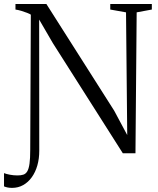

<svg xmlns="http://www.w3.org/2000/svg" viewBox="-60 -763 788 956"><path d="M0 172.5Q-12 172.5 -22 170.5Q-32 168.5 -40 165V99Q-29 103.5 -10.5 107Q8 110.5 27.5 110.5Q44.5 110.5 56.5 106.5Q68.5 102.5 76 89.8Q83.5 77 87 51.5Q90.5 26 90.5 -16.5L93.5 -690Q88 -694 75 -699Q62 -704 46.5 -708.8Q31 -713.5 17 -715.5V-743H171L508.5 -212L573.5 -90.5L567.5 -701.5L489 -715.5V-743H696V-715.5L620.5 -701.5L614.5 0H551.5L203 -548.5L135 -665.5L135.5 -12Q135.5 27 126 60.5Q116.5 94 98.5 119.2Q80.5 144.5 55.5 158.5Q30.5 172.5 0 172.5Z"/></svg>

Font: Merriweather 96pt Light
Style: Regular
Weight: 300
Version: Version 2.100